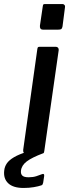

<svg xmlns="http://www.w3.org/2000/svg" viewBox="-79 -762 346 952"><path d="M141 -16Q140 -5 136.5 -2.5Q133 0 121 0H53Q43 0 39 -5Q35 -10 36 -19L106 -518Q107 -526 109.5 -528Q112 -530 118 -530H198Q205 -530 209 -525Q213 -520 212 -513ZM243 -724 231 -631Q229 -621 225 -618Q221 -615 209 -615H135Q125 -615 121.5 -620.5Q118 -626 119 -635L133 -730Q134 -738 136 -740Q138 -742 145 -742H231Q237 -742 241 -737Q245 -732 243 -724ZM-58 83Q-56 64 -45 48Q-34 32 -9.5 17.5Q15 3 57 -10L135 -2Q79 19 53.5 38.5Q28 58 25 84Q23 100 31.5 108.5Q40 117 63 117Q85 117 101.5 111.5Q118 106 128 102Q135 99 138 101.5Q141 104 140 111L135 144Q134 149 132 152.5Q130 156 126 157Q112 162 88.5 166Q65 170 38 170Q-14 170 -38.5 146.5Q-63 123 -58 83Z"/></svg>

Font: Libre Franklin Thin Medium
Style: Italic
Weight: 500
Italic angle: -8°
Version: Version 3.000